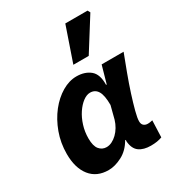

<svg xmlns="http://www.w3.org/2000/svg" viewBox="-188 -899 942 1026"><g transform="rotate(-30 283.0 -385.5)"><path d="M181.6 12Q108.5 12 69 -37.9Q29.5 -87.8 29.5 -174Q29.5 -242.2 51.7 -302.8Q73.9 -363.3 110.2 -409.4Q146.6 -455.5 191.3 -481.8Q235.9 -508.1 280.9 -508.1Q332.2 -508.1 364.9 -481.3Q397.7 -454.4 396 -389.6H400L430.1 -496.1H565.7Q546.2 -445.2 525.6 -390Q505 -334.7 488.5 -283.2Q472 -231.6 461.6 -191.8Q451.2 -152 451.2 -132.9Q451.2 -114.7 461 -106.4Q470.8 -98 485.4 -98Q495.5 -98 502.2 -99.5Q508.8 -101 515.1 -102L511.2 1.1Q496.6 6.5 479.5 9.3Q462.4 12 441.5 12Q397.2 12 370.4 -7.2Q343.6 -26.4 339.5 -72.4Q339.5 -74 339.8 -76.7Q340 -79.4 340.2 -82.2H336.2Q308 -33.2 264.2 -10.6Q220.4 12 181.6 12ZM233.1 -99.7Q249.9 -99.7 266.6 -108Q283.2 -116.2 298.1 -130.6Q313 -145 324.5 -164.4Q335.9 -183.8 342.3 -205.3L362.8 -284.7Q362.8 -344.2 347.1 -370.3Q331.4 -396.4 300.4 -396.4Q279.3 -396.4 256.5 -379.4Q233.7 -362.3 214.2 -333.3Q194.7 -304.3 183 -266.7Q171.2 -229.2 171.2 -188.3Q171.2 -141.5 188.6 -120.6Q206 -99.7 233.1 -99.7ZM298.2 -569.9 371.4 -782.7H508.5L517.1 -767.2L393.1 -569.9Z"/></g></svg>

Font: Source Sans 3 VF
Style: Italic
Weight: 200
Italic angle: -11°
Designer: Paul D. Hunt
Foundry: Adobe Systems Incorporated
Version: Version 3.042;hotconv 1.0.118;makeotfexe 2.5.65603